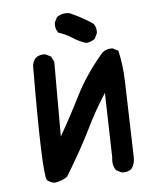

<svg xmlns="http://www.w3.org/2000/svg" viewBox="-47 -641 593 680"><g transform="rotate(-5 250.0 -301.5)"><path d="M121.1 -3.9Q105.5 -5.9 93.8 -15.6Q78.1 -39.1 80.1 -422.9Q82 -438.5 91.8 -450.2Q105.5 -461.9 127 -460L146.5 -450.2L156.2 -430.7V-165Q195.3 -233.4 230.5 -303.7Q265.6 -374 325.2 -444.3Q340.8 -461.9 366.2 -460L385.7 -450.2Q397.5 -399.4 399.4 -342.8Q401.4 -286.1 407.2 -67.4Q407.2 -44.9 395.5 -29.3Q381.8 -17.6 360.4 -19.5L340.8 -29.3Q327.1 -46.9 331.1 -75.2L325.2 -305.7Q286.1 -245.1 255.4 -181.6Q224.6 -118.2 166 -21.5Q146.5 -7.8 121.1 -3.9ZM275.4 -487.3Q250 -495.1 227.5 -509.8Q205.1 -524.4 179.7 -532.2Q168 -545.9 169.9 -568.4L179.7 -587.9Q199.2 -601.6 224.6 -597.7Q265.6 -580.1 305.7 -553.7Q317.4 -540 315.4 -518.6L305.7 -499Q292 -489.3 275.4 -487.3Z"/></g></svg>

Font: JasonHandwriting4
Style: Regular
Weight: 400
Version: Version 1.01.21